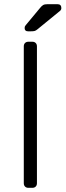

<svg xmlns="http://www.w3.org/2000/svg" viewBox="-20 -900 314 920"><path d="M116 0Q106 0 100 -6Q94 -12 94 -22V-678Q94 -688 100 -694Q106 -700 116 -700H135Q145 -700 151 -694Q157 -688 157 -678V-22Q157 -12 151 -6Q145 0 135 0ZM114 -750Q98 -750 98 -766Q98 -774 103 -779L172 -862Q180 -872 187 -876Q194 -880 209 -880H255Q274 -880 274 -861Q274 -854 269 -849L160 -760Q152 -753 145.5 -751.5Q139 -750 129 -750Z"/></svg>

Font: Rubik Light Light
Style: Regular
Weight: 300
Version: Version 2.101